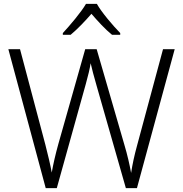

<svg xmlns="http://www.w3.org/2000/svg" viewBox="-20 -967 940 987"><path d="M478 -947H422C397 -904 340 -837 303 -797V-788H343C379 -818 418 -859 450 -896C482 -859 520 -817 556 -788H598V-797C560 -836 502 -904 478 -947ZM878 -714H818L686 -224C670 -166 661 -123 654 -78C646 -121 636 -167 619 -224L477 -714H418L280 -227C265 -173 254 -125 246 -80C238 -124 227 -169 213 -224L83 -714H23L215 0H272L421 -535C433 -577 442 -616 446 -642C452 -615 463 -573 477 -525L627 0H684Z"/></svg>

Font: Noto Sans Devanagari UI Light
Style: Regular
Weight: 300
Designer: Jelle Bosma - Monotype Design Team
Foundry: Monotype Imaging Inc.
Version: Version 2.004